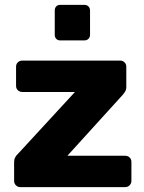

<svg xmlns="http://www.w3.org/2000/svg" viewBox="-20 -769 593 789"><path d="M63 0Q53 0 45.5 -7.5Q38 -15 38 -25V-103Q38 -114 42.5 -122.5Q47 -131 54 -137L288 -391H72Q61 -391 53.5 -398Q46 -405 46 -416V-495Q46 -506 53.5 -513Q61 -520 72 -520H474Q484 -520 491.5 -513Q499 -506 499 -495V-410Q499 -401 495 -394Q491 -387 485 -380L257 -129H494Q505 -129 512.5 -122Q520 -115 520 -104V-25Q520 -15 512.5 -7.5Q505 0 494 0ZM227 -603Q217 -603 211 -609.5Q205 -616 205 -626V-726Q205 -736 211 -742.5Q217 -749 227 -749H327Q337 -749 343.5 -742.5Q350 -736 350 -726V-626Q350 -616 343.5 -609.5Q337 -603 327 -603Z"/></svg>

Font: DVN-Rubik
Style: Bold
Weight: 700
Designer: Hubert and Fischer
Foundry: Hubert & Fischer
Version: Version 2.102